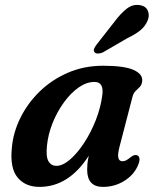

<svg xmlns="http://www.w3.org/2000/svg" viewBox="-20 -739 617 771"><path d="M460 -150Q452 -119 455.2 -105.2Q458.5 -91.5 471.5 -91.5Q480 -91.5 487.2 -95.5Q494.5 -99.5 505 -108Q521 -120.5 532 -115Q548 -106 533 -72.5Q516 -35 477.8 -11.8Q439.5 11.5 393.5 11.5Q330 11.5 330 -57.5Q330 -69.5 331.2 -82.8Q332.5 -96 336.5 -113.5Q256 11.5 138.5 11.5Q82 11.5 50.8 -26Q19.5 -63.5 27.5 -144Q32.5 -206 61.5 -265Q90.5 -324 139.2 -371.5Q188 -419 252.8 -447Q317.5 -475 394 -475Q479.5 -475 516.8 -458Q554 -441 551 -413.5Q549.5 -398.5 541.5 -390.2Q533.5 -382 525 -374Q516.5 -366 512.5 -352ZM168.5 -153Q164 -108.5 175 -90.8Q186 -73 206.5 -73Q231.5 -73 260.8 -98Q290 -123 317.5 -164.8Q345 -206.5 364.8 -257Q384.5 -307.5 391 -358Q397.5 -410 359.5 -410Q327.5 -410 295.8 -387.8Q264 -365.5 236.8 -328Q209.5 -290.5 191.2 -245Q173 -199.5 168.5 -153ZM439.5 -651.5Q464.5 -685 488.8 -704Q513 -723 541.5 -718.5Q566 -714.5 573.8 -695.5Q581.5 -676.5 572.5 -655.5Q563 -633.5 543.8 -617.5Q524.5 -601.5 492 -586L392 -528Q382.5 -524 373 -524Q363.5 -524 359.5 -529.5Q354.5 -536 358.2 -544.2Q362 -552.5 369 -561.5Z"/></svg>

Font: Fraunces 9pt S050 SemiBold
Style: Italic
Weight: 600
Italic angle: -16°
Version: Version 1.000; ttfautohint (v1.8.3)